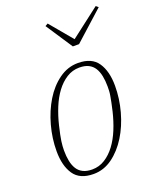

<svg xmlns="http://www.w3.org/2000/svg" viewBox="-142 -834 761 931"><g transform="rotate(-20 239.0 -369.0)"><path d="M180 -11Q216 -11 246 -30Q276 -49 299.5 -80.5Q323 -112 340 -153.5Q357 -195 368 -241Q374 -266 377.5 -284Q381 -302 383.5 -316Q386 -330 386.5 -341.5Q387 -353 387 -364Q387 -394 382 -418.5Q377 -443 366 -460.5Q355 -478 336 -487.5Q317 -497 289 -497Q253 -497 223 -478Q193 -459 169.5 -427.5Q146 -396 129 -354.5Q112 -313 101 -267Q89 -217 85.5 -191.5Q82 -166 82 -144Q82 -114 87 -89.5Q92 -65 103 -47.5Q114 -30 133 -20.5Q152 -11 180 -11ZM179 12Q108 12 77.5 -33Q47 -78 47 -153Q47 -219 65 -284.5Q83 -350 115 -402.5Q147 -455 192 -487.5Q237 -520 290 -520Q361 -520 391.5 -475Q422 -430 422 -355Q422 -289 404 -223.5Q386 -158 353.5 -105.5Q321 -53 276.5 -20.5Q232 12 179 12ZM204 -742 218 -750 315 -634 466 -750 478 -740 327 -604H295Z"/></g></svg>

Font: IBM Plex Serif ExtLt
Style: Italic
Weight: 200
Italic angle: -14°
Designer: Mike Abbink, Paul van der Laan, Pieter van Rosmalen
Foundry: Bold Monday
Version: Version 3.001